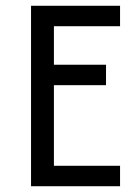

<svg xmlns="http://www.w3.org/2000/svg" viewBox="-20 -645 478 665"><path d="M87.5 0H395.8V-70.8H166.7V-350H347.2V-420.8H166.7V-554.2H395.8V-625H87.5Z"/></svg>

Font: Afacad
Style: Regular
Weight: 400
Designer: Kristian Moeller
Foundry: Dicotype
Version: Version 1.000